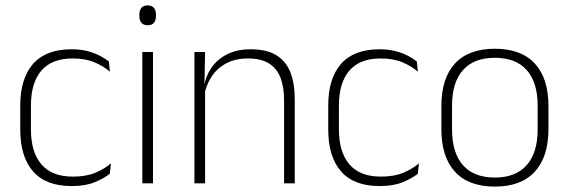

<svg xmlns="http://www.w3.org/2000/svg" viewBox="-20 -679 2106 711"><path d="M245 10Q150 10 102.5 -44.2Q55 -98.5 55 -199.5V-287.5Q55 -388.5 102.5 -442.5Q150 -496.5 245 -496.5Q278.5 -496.5 304.8 -489.5Q331 -482.5 350.5 -472.2Q370 -462 383 -451.5L387 -413.5Q363.5 -434 330 -448.2Q296.5 -462.5 248.5 -462.5Q172 -462.5 133.2 -417.5Q94.5 -372.5 94.5 -287V-200.5Q94.5 -116 133.2 -70.5Q172 -25 250 -25Q299.5 -25 333.5 -39.5Q367.5 -54 391 -74L386.5 -35.5Q366 -19 331.5 -4.5Q297 10 245 10Z M507 0V-486.5H546.5V0ZM527 -585.5Q511.5 -585.5 503.8 -594.5Q496 -603.5 496 -620.5V-624.5Q496 -641 503.8 -650Q511.5 -659 527 -659Q542 -659 549.8 -650Q557.5 -641 557.5 -624.5V-620.5Q557.5 -603 549.8 -594.2Q542 -585.5 527 -585.5Z M1032 0V-308Q1032 -356 1019 -390.5Q1006 -425 976.5 -443.8Q947 -462.5 897.5 -462.5Q852 -462.5 818 -444.5Q784 -426.5 763.5 -395.2Q743 -364 736 -324L725 -356H735Q740.5 -394 761.5 -426Q782.5 -458 819.5 -477.2Q856.5 -496.5 908.5 -496.5Q968 -496.5 1003.8 -474.2Q1039.5 -452 1055.5 -410.8Q1071.5 -369.5 1071.5 -311.5V0ZM700 0V-486.5H739.5L737 -362.5L739.5 -361V0Z M1385.5 10Q1290.5 10 1243 -44.2Q1195.5 -98.5 1195.5 -199.5V-287.5Q1195.5 -388.5 1243 -442.5Q1290.5 -496.5 1385.5 -496.5Q1419 -496.5 1445.2 -489.5Q1471.5 -482.5 1491 -472.2Q1510.5 -462 1523.5 -451.5L1527.5 -413.5Q1504 -434 1470.5 -448.2Q1437 -462.5 1389 -462.5Q1312.5 -462.5 1273.8 -417.5Q1235 -372.5 1235 -287V-200.5Q1235 -116 1273.8 -70.5Q1312.5 -25 1390.5 -25Q1440 -25 1474 -39.5Q1508 -54 1531.5 -74L1527 -35.5Q1506.5 -19 1472 -4.5Q1437.5 10 1385.5 10Z M1812.5 12Q1715 12 1664.8 -43Q1614.5 -98 1614.5 -201V-286.5Q1614.5 -389.5 1665 -444Q1715.5 -498.5 1812.5 -498.5Q1909.5 -498.5 1960.2 -444Q2011 -389.5 2011 -286.5V-201Q2011 -98 1960.2 -43Q1909.5 12 1812.5 12ZM1812.5 -21.5Q1889.5 -21.5 1930.2 -67.2Q1971 -113 1971 -199.5V-288Q1971 -374 1930.5 -419.5Q1890 -465 1812.5 -465Q1735 -465 1694.5 -419.5Q1654 -374 1654 -288V-199.5Q1654 -113 1694.5 -67.2Q1735 -21.5 1812.5 -21.5Z"/></svg>

Font: Anek Telugu Medium ExtraLight
Style: Regular
Weight: 250
Version: Version 1.003